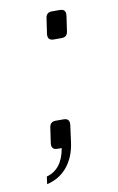

<svg xmlns="http://www.w3.org/2000/svg" viewBox="-79 -581 463 755"><g transform="rotate(-10 153.0 -203.0)"><path d="M171 -426Q146 -426 149 -452L158 -514Q161 -536 183 -536H215Q240 -536 237 -510L228 -448Q225 -426 203 -426ZM47 130 51 100Q114 83 128 0H111Q86 0 89 -26L98 -88Q101 -110 123 -110H155Q180 -110 177 -84L168 -16Q160 42 129 80Q98 118 47 130Z"/></g></svg>

Font: Pitagon Sans Text
Style: Italic
Weight: 400
Italic angle: -8°
Designer: Travis Tran
Foundry: Pitagon
Version: Version 1.001; ttfautohint (v1.8.4.7-5d5b);gftools[0.9.26]